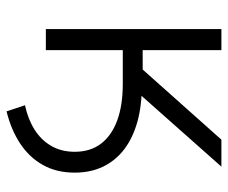

<svg xmlns="http://www.w3.org/2000/svg" viewBox="-74 -496 689 580"><g transform="rotate(90 270.0 -205.5)"><path d="M110.8 -232.4V-290H237.3Q298.8 -290 347.7 -276.4Q396.5 -262.7 430.7 -236.6Q464.8 -210.4 482.9 -172.9Q501 -135.3 501 -86.9Q501 -32.2 477.8 9Q454.6 50.3 413.1 77.6Q371.6 105 315.9 118.7L297.4 63Q338.9 54.2 370.6 34.4Q402.3 14.6 420.2 -16.1Q438 -46.9 438 -87.4Q438 -134.3 413.6 -166.5Q389.2 -198.7 343.3 -215.6Q297.4 -232.4 233.4 -232.4ZM67.4 0V-530.3H130.9V-292.5H189.5L401.4 -530.3H482.9L218.8 -232.4H130.9V0Z"/></g></svg>

Font: Inter 28pt Light
Style: Regular
Weight: 300
Designer: Rasmus Andersson
Foundry: rsms
Version: Version 4.001;git-66647c0bb